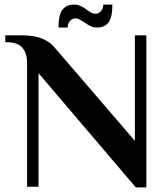

<svg xmlns="http://www.w3.org/2000/svg" viewBox="-20 -814 732 837"><path d="M148 -495V0H98V-540Q98 -582 77.5 -606Q57 -630 8 -630H3V-660H73Q129 -660 164.5 -645.5Q200 -631 224 -600L568 -200V-660H618V3H572ZM303 -794Q320 -794 332.5 -787.5Q345 -781 361 -770Q363 -768 374 -761Q385 -754 395 -754Q411 -754 420.5 -766Q430 -778 430 -794H470Q470 -738 453 -716Q436 -694 403 -694Q387 -694 375 -700Q363 -706 345 -718Q336 -724 327 -729Q318 -734 310 -734Q294 -734 284.5 -722Q275 -710 275 -694H235Q235 -750 252.5 -772Q270 -794 303 -794Z"/></svg>

Font: Philosopher
Style: Bold
Weight: 700
Designer: Jovanny Lemonad
Foundry: Jovanny Lemonad
Version: Version 2.000